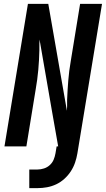

<svg xmlns="http://www.w3.org/2000/svg" viewBox="-20 -755 546 990"><path d="M131 215V119H174Q190 119 207 113.5Q224 108 237 96Q250 84 256.5 68.5Q263 53 266 36L272 0H280L248 -182L184 -551Q183 -547 183.5 -542Q184 -537 183 -533V-496Q182 -446 177.5 -395.5Q173 -345 164 -294L116 0H3L124 -735H229L325 -184Q326 -188 325.5 -193Q325 -198 326 -202V-239Q328 -289 332 -339.5Q336 -390 345 -441L393 -735H506L379 36Q375 60 367 83.5Q359 107 345 128.5Q331 150 311.5 167.5Q292 185 269.5 195.5Q247 206 222.5 210.5Q198 215 174 215Z"/></svg>

Font: Iosevka SS18
Style: Bold Italic
Weight: 700
Italic angle: -9°
Monospace: yes
Designer: Belleve Invis
Foundry: Belleve Invis
Version: Version 25.1.1; ttfautohint (v1.8.4)